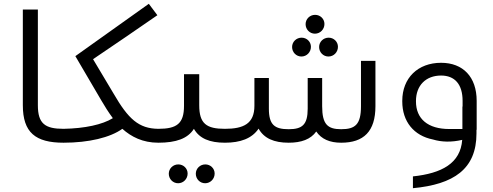

<svg xmlns="http://www.w3.org/2000/svg" viewBox="-20 -750 2593 1009"><path d="M314 0C325 0 330 -5 330 -16V-58C330 -69 325 -73 314 -73C217 -73 179 -100 179 -197V-700H100V-197C100 -54 166 0 314 0Z M812 -73C709 -74 654 -125 577 -258L469 -439C582 -515 694 -592 807 -670L762 -730L376 -455L512 -223C530 -192 550 -160 573 -129C518 -95 425 -75 314 -73V0C446 0 559 -27 623 -73C670 -31 730 0 812 0Z M1027 -197V-360H947V-194C947 -100 909 -73 812 -73C803 -73 796 -67 796 -58V-16C796 -7 803 0 812 0C906 0 967 -22 999 -73C1028 -22 1082 0 1162 0V-73C1065 -73 1027 -100 1027 -197ZM917 114C889 114 867 136 867 163C867 191 889 213 916 213C944 213 966 190 966 162C966 135 944 114 917 114ZM1059 114C1031 114 1009 136 1009 163C1009 191 1031 213 1058 213C1086 213 1108 190 1108 162C1108 135 1086 114 1059 114Z M1635 -573C1663 -573 1685 -596 1685 -624C1685 -651 1663 -672 1636 -672C1608 -672 1586 -650 1586 -623C1586 -595 1608 -573 1635 -573ZM1564 -453C1592 -453 1614 -476 1614 -504C1614 -531 1592 -552 1565 -552C1537 -552 1515 -530 1515 -503C1515 -475 1537 -453 1564 -453ZM1657 -503C1657 -475 1679 -453 1706 -453C1734 -453 1756 -476 1756 -504C1756 -531 1734 -552 1707 -552C1679 -552 1657 -530 1657 -503ZM1877 -430V-192C1877 -96 1847 -71 1773 -71C1702 -71 1673 -96 1673 -192V-340H1597V-179C1597 -94 1568 -71 1497 -71C1423 -71 1393 -94 1393 -179V-340H1317V-194C1317 -100 1260 -73 1162 -73V0C1243 0 1304 -22 1339 -74C1367 -23 1420 0 1497 0C1564 0 1613 -18 1642 -59C1669 -19 1713 0 1773 0C1891 0 1953 -59 1953 -192V-430Z M2485 -220C2485 -346 2413 -420 2298 -420C2176 -420 2094 -340 2094 -220V-217C2094 -111 2155 -37 2255 -17C2301 -3 2354 -2 2409 -15C2400 108 2302 161 2150 177V239C2364 219 2484 139 2484 -49V-67C2485 -68 2485 -69 2485 -70ZM2166 -217V-219C2166 -301 2218 -353 2298 -353C2370 -353 2411 -307 2411 -220V-190H2410V-72H2341C2229 -72 2166 -125 2166 -217Z"/></svg>

Font: Juman Normal
Style: Regular
Weight: 300
Designer: Bandar Raffah (Arabic) Julieta Ulanovsky (Latin)
Foundry: Caramella
Version: Version 5.022;PS 005.022;hotconv 1.0.88;makeotf.lib2.5.64775